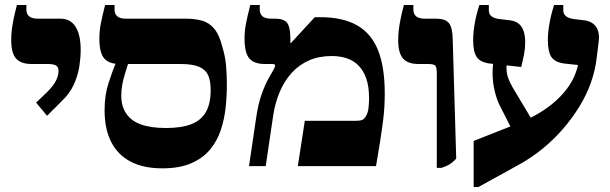

<svg xmlns="http://www.w3.org/2000/svg" viewBox="-20 -667 2451 771"><path d="M169 -202 125 -255 172 -300Q197 -326 206 -345.5Q215 -365 215 -382Q215 -398 205 -404Q195 -410 172 -410H107Q64 -410 44.5 -432Q25 -454 25 -506Q25 -529 27.5 -548Q30 -567 34.5 -590Q39 -613 48 -647H86V-628Q86 -611 97 -601.5Q108 -592 132 -592H223Q263 -592 283.5 -559.5Q304 -527 304 -466Q304 -436 298.5 -400Q293 -364 276.5 -327.5Q260 -291 226 -259Z M632 9Q556 9 504.5 -18Q453 -45 426.5 -97Q400 -149 400 -224Q400 -285 415.5 -332.5Q431 -380 443 -409V-448H494V-410Q488 -390 481.5 -369.5Q475 -349 471 -327.5Q467 -306 467 -283Q467 -241 486.5 -211.5Q506 -182 545.5 -167.5Q585 -153 647 -153Q709 -153 748.5 -168.5Q788 -184 807 -217.5Q826 -251 826 -306Q826 -344 815 -366.5Q804 -389 777.5 -399.5Q751 -410 704 -410H461Q418 -410 398.5 -432.5Q379 -455 379 -512Q379 -540 384 -568Q389 -596 402 -647H440V-628Q440 -611 451 -601.5Q462 -592 485 -592H725Q763 -592 791.5 -584Q820 -576 840.5 -551.5Q861 -527 874 -475Q885 -438 888 -401Q891 -364 891 -327Q891 -282 886 -235Q881 -188 866.5 -144.5Q852 -101 823.5 -66.5Q795 -32 748 -11.5Q701 9 632 9Z M980 0 1008 -190Q1016 -247 1030.5 -288Q1045 -329 1059.5 -354Q1074 -379 1079 -388Q1082 -394 1083.5 -398Q1085 -402 1085 -404Q1085 -410 1071 -410H1044Q1000 -410 981 -432.5Q962 -455 962 -512Q962 -540 967 -568Q972 -596 985 -647H1023V-629Q1023 -611 1034 -601.5Q1045 -592 1069 -592H1086Q1120 -592 1133 -575Q1146 -558 1146 -512V-495L1148 -494L1244 -598H1266Q1356 -598 1413.5 -565.5Q1471 -533 1498 -465.5Q1525 -398 1525 -292Q1525 -266 1523.5 -238Q1522 -210 1517.5 -176Q1513 -142 1506.5 -99.5Q1500 -57 1490 0H1176L1204 -182H1413Q1427 -182 1435.5 -186Q1444 -190 1449 -200Q1457 -212 1459.5 -231.5Q1462 -251 1462 -272Q1462 -319 1451 -351Q1440 -383 1420 -403.5Q1400 -424 1372.5 -433Q1345 -442 1312 -442Q1261 -442 1221 -424.5Q1181 -407 1151.5 -374.5Q1122 -342 1103.5 -298.5Q1085 -255 1077 -203L1047 0Z M1734 7V-372Q1734 -397 1728 -403.5Q1722 -410 1698 -410H1661Q1618 -410 1598.5 -432Q1579 -454 1579 -506Q1579 -529 1581.5 -548Q1584 -567 1588.5 -590.5Q1593 -614 1602 -647H1640V-629Q1640 -611 1651 -601.5Q1662 -592 1686 -592H1731Q1768 -592 1782.5 -574.5Q1797 -557 1798 -508L1812 -30Q1796 -13 1782.5 -5.5Q1769 2 1753 7Z M1882 84V-101L2049 -167Q2099 -186 2140 -210Q2181 -234 2212.5 -262.5Q2244 -291 2266.5 -324.5Q2289 -358 2299 -398L2301 -406L2245 -412Q2208 -417 2194 -438.5Q2180 -460 2180 -506Q2180 -535 2186 -570.5Q2192 -606 2205 -647H2242V-626Q2242 -611 2252 -602.5Q2262 -594 2281 -591L2321 -586Q2356 -583 2372.5 -561Q2389 -539 2384 -499L2376 -434Q2370 -383 2352 -333Q2334 -283 2305 -236.5Q2276 -190 2239.5 -148Q2203 -106 2159.5 -70.5Q2116 -35 2068 -8L1901 84ZM2050 -119 1988 -241Q1975 -266 1966.5 -301.5Q1958 -337 1958 -374Q1958 -411 1966 -442L2017 -436Q2013 -408 2014 -388Q2015 -368 2021.5 -351.5Q2028 -335 2038 -317L2133 -158ZM2073 -398 1946 -412Q1908 -417 1894 -438.5Q1880 -460 1880 -505Q1880 -535 1886 -571Q1892 -607 1905 -647H1943V-626Q1943 -611 1952.5 -602.5Q1962 -594 1982 -591L2023 -586Q2058 -583 2073.5 -560.5Q2089 -538 2089 -498Q2089 -473 2084.5 -449.5Q2080 -426 2073 -398Z"/></svg>

Font: Noto Serif Hebrew ExtraBold
Style: Regular
Weight: 800
Version: Version 2.003